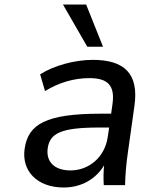

<svg xmlns="http://www.w3.org/2000/svg" viewBox="-20 -811 672 841"><path d="M258.8 10.3C337.4 10.3 400.4 -27.3 436 -86.9C433.1 -58.1 432.6 -28.8 434.6 0H527.8C528.8 -47.4 533.2 -95.2 540 -142.1L568.8 -346.7C589.4 -489.7 523.4 -548.8 386.2 -548.8C309.1 -548.8 216.3 -524.4 155.8 -485.4L177.2 -412.1C240.2 -450.7 306.2 -468.8 371.6 -468.8C451.2 -468.8 484.4 -437.5 472.7 -355L466.8 -313H421.4C181.2 -313 103 -267.1 87.9 -159.2C73.7 -62 143.1 10.3 258.8 10.3ZM288.6 -64.5C218.8 -64.5 180.7 -102.5 189 -161.6C198.2 -226.1 244.6 -252.4 413.6 -252.4H458L452.1 -211.9C439 -121.1 368.7 -64.5 288.6 -64.5ZM431.2 -606.4 357.4 -791H255.9L362.3 -606.4Z"/></svg>

Font: Winston
Style: Italic
Weight: 400
Italic angle: -8.13011°
Designer: Vernon Adams, Kim Jin-seong, David Berlow, Cristiano Sobral
Foundry: The Winston Project Authors
Version: Version 3.004